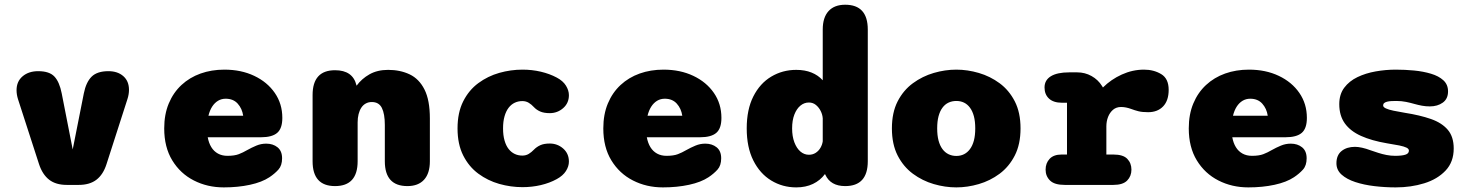

<svg xmlns="http://www.w3.org/2000/svg" viewBox="-20 -782 6230 812"><path d="M262.5 0Q216 0 187.8 -22Q159.5 -44 145 -88L56 -363Q50 -382.5 50 -400.5Q50 -437.5 75.5 -459.2Q101 -481 141.5 -481Q189 -481 210.2 -458.2Q231.5 -435.5 241 -387L287.5 -150L334.5 -387Q344 -434.5 367.5 -457.8Q391 -481 438.5 -481Q477.5 -481 501.5 -460Q525.5 -439 525.5 -402Q525.5 -383 519 -363L430.5 -88Q416.5 -44 388 -22Q359.5 0 313 0Z M926.5 10.5Q857 10.5 799.8 -18.8Q742.5 -48 708.5 -103.8Q674.5 -159.5 674.5 -239Q674.5 -298.5 693.8 -344.5Q713 -390.5 747.5 -422.5Q782 -454.5 828.2 -471Q874.5 -487.5 929 -487.5Q1000 -487.5 1055.2 -461.2Q1110.5 -435 1142.2 -389Q1174 -343 1174 -283.5Q1174 -238.5 1152.2 -220Q1130.5 -201.5 1083.5 -201.5H858.5Q863 -177 873.8 -159.5Q884.5 -142 901.8 -132.5Q919 -123 942 -123Q971.5 -123 989.8 -130Q1008 -137 1024 -146.5Q1044.5 -158 1064.2 -166.2Q1084 -174.5 1106 -174.5Q1134.5 -174.5 1153.8 -159Q1173 -143.5 1173 -112.5Q1173 -82 1157.5 -64.8Q1142 -47.5 1119.5 -32.5Q1088 -11.5 1037.2 -0.5Q986.5 10.5 926.5 10.5ZM861.5 -292.5H1008.5Q1004 -323 985.2 -343.8Q966.5 -364.5 934.5 -364.5Q916.5 -364.5 902 -355.8Q887.5 -347 877.2 -331Q867 -315 861.5 -292.5Z M1703 5Q1607.5 5 1607.5 -100V-253.5Q1607.5 -300.5 1595 -325.5Q1582.5 -350.5 1552.5 -350.5Q1538 -350.5 1526.8 -344.2Q1515.5 -338 1508 -326.5Q1500.5 -315 1496.5 -299.2Q1492.5 -283.5 1492.5 -264.5V-100Q1492.5 5 1397 5Q1302 5 1302 -100V-380Q1302 -485 1397 -485Q1472 -485 1487.5 -421.5L1488 -419.5Q1509.5 -449 1542.8 -467.8Q1576 -486.5 1621.5 -486.5Q1672.5 -486.5 1712.5 -467.5Q1752.5 -448.5 1775.2 -403.5Q1798 -358.5 1798 -281V-100Q1798 -49 1773.5 -22Q1749 5 1703 5Z M2189.5 9.5Q2140 9.5 2091.5 -4.2Q2043 -18 2003 -47.5Q1963 -77 1939 -124.5Q1915 -172 1915 -239Q1915 -306 1939 -353.5Q1963 -401 2003 -430.5Q2043 -460 2091.5 -473.8Q2140 -487.5 2189.5 -487.5Q2230 -487.5 2267.2 -478.8Q2304.5 -470 2334.5 -454Q2361 -440 2373.5 -419.8Q2386 -399.5 2386 -379.5Q2386 -346 2361.8 -324.8Q2337.5 -303.5 2305 -303.5Q2280.5 -303.5 2264.5 -310.5Q2248.5 -317.5 2237.5 -329.5Q2228 -340 2216.2 -347.2Q2204.5 -354.5 2189 -354.5Q2171.5 -354.5 2156.8 -347.5Q2142 -340.5 2131 -326.2Q2120 -312 2113.8 -290.2Q2107.5 -268.5 2107.5 -239Q2107.5 -209.5 2113.8 -187.8Q2120 -166 2131 -152Q2142 -138 2156.8 -131Q2171.5 -124 2189 -124Q2204.5 -124 2216.2 -131.2Q2228 -138.5 2237.5 -148.5Q2249 -160.5 2264.8 -167.8Q2280.5 -175 2305 -175Q2337.5 -175 2361.8 -153.8Q2386 -132.5 2386 -98.5Q2386 -78.5 2373.5 -58.8Q2361 -39 2334.5 -24.5Q2304.5 -8 2267.2 0.8Q2230 9.5 2189.5 9.5Z M2783.5 10.5Q2714 10.5 2656.8 -18.8Q2599.5 -48 2565.5 -103.8Q2531.5 -159.5 2531.5 -239Q2531.5 -298.5 2550.8 -344.5Q2570 -390.5 2604.5 -422.5Q2639 -454.5 2685.2 -471Q2731.5 -487.5 2786 -487.5Q2857 -487.5 2912.2 -461.2Q2967.5 -435 2999.2 -389Q3031 -343 3031 -283.5Q3031 -238.5 3009.2 -220Q2987.5 -201.5 2940.5 -201.5H2715.5Q2720 -177 2730.8 -159.5Q2741.5 -142 2758.8 -132.5Q2776 -123 2799 -123Q2828.5 -123 2846.8 -130Q2865 -137 2881 -146.5Q2901.5 -158 2921.2 -166.2Q2941 -174.5 2963 -174.5Q2991.5 -174.5 3010.8 -159Q3030 -143.5 3030 -112.5Q3030 -82 3014.5 -64.8Q2999 -47.5 2976.5 -32.5Q2945 -11.5 2894.2 -0.5Q2843.5 10.5 2783.5 10.5ZM2718.5 -292.5H2865.5Q2861 -323 2842.2 -343.8Q2823.5 -364.5 2791.5 -364.5Q2773.5 -364.5 2759 -355.8Q2744.5 -347 2734.2 -331Q2724 -315 2718.5 -292.5Z M3554.5 5Q3492.5 5 3470.5 -43L3469 -46Q3449 -19 3418.2 -4.2Q3387.5 10.5 3347.5 10.5Q3289.5 10.5 3241.8 -18.5Q3194 -47.5 3166 -103.2Q3138 -159 3138 -239Q3138 -319 3166 -374.2Q3194 -429.5 3241.8 -458Q3289.5 -486.5 3347.5 -486.5Q3384 -486.5 3412 -475.2Q3440 -464 3459.5 -442.5V-657Q3459.5 -708 3484 -735Q3508.5 -762 3554.5 -762Q3650 -762 3650 -657V-100Q3650 5 3554.5 5ZM3459.5 -184.5V-281.5Q3458.5 -297 3451 -312.2Q3443.5 -327.5 3430.8 -338Q3418 -348.5 3401 -348.5Q3381 -348.5 3365 -335.2Q3349 -322 3339.5 -297.5Q3330 -273 3330 -239Q3330 -205.5 3339.5 -180.2Q3349 -155 3365 -141.2Q3381 -127.5 3401 -127.5Q3417 -127.5 3429.5 -135.5Q3442 -143.5 3449.8 -156.8Q3457.5 -170 3459.5 -184.5Z M4024.5 10.5Q3977 10.5 3929 -3.5Q3881 -17.5 3840.8 -47.2Q3800.5 -77 3776.2 -124.5Q3752 -172 3752 -239Q3752 -306 3776.2 -353.2Q3800.5 -400.5 3840.8 -430Q3881 -459.5 3929 -473.5Q3977 -487.5 4024.5 -487.5Q4071.5 -487.5 4119.5 -473.5Q4167.5 -459.5 4207.5 -430Q4247.5 -400.5 4271.8 -353.2Q4296 -306 4296 -239Q4296 -172 4271.8 -124.5Q4247.5 -77 4207.5 -47.2Q4167.5 -17.5 4119.5 -3.5Q4071.5 10.5 4024.5 10.5ZM4024.5 -122.5Q4042.5 -122.5 4057 -129.8Q4071.5 -137 4082.2 -151.5Q4093 -166 4098.8 -187.8Q4104.5 -209.5 4104.5 -239Q4104.5 -268.5 4098.8 -290.2Q4093 -312 4082.2 -326.5Q4071.5 -341 4057 -348Q4042.5 -355 4024.5 -355Q4006.5 -355 3991.5 -348Q3976.5 -341 3965.8 -326.5Q3955 -312 3949.2 -290.2Q3943.5 -268.5 3943.5 -239Q3943.5 -209.5 3949.2 -187.8Q3955 -166 3965.8 -151.5Q3976.5 -137 3991.5 -129.8Q4006.5 -122.5 4024.5 -122.5Z M4659 -128.5H4688.5Q4730 -128.5 4747.5 -110.2Q4765 -92 4765 -64.5Q4765 -37 4747 -18.5Q4729 0 4688.5 0H4483Q4439.5 0 4420.8 -18.5Q4402 -37 4402 -64.5Q4402 -92 4419 -110.2Q4436 -128.5 4470 -128.5H4492.5V-347.5H4471Q4435.5 -347.5 4416.5 -365Q4397.5 -382.5 4397.5 -412Q4397.5 -443 4424.2 -459.5Q4451 -476 4502 -476H4535.5Q4568.5 -476 4596.2 -460.5Q4624 -445 4640.5 -418.5L4644.5 -412Q4678.5 -446 4724.2 -466.8Q4770 -487.5 4818 -487.5Q4859.5 -487.5 4891 -468.5Q4922.5 -449.5 4922.5 -402Q4922.5 -356.5 4899 -332Q4875.5 -307.5 4835.5 -307.5Q4810.5 -307.5 4794.8 -311.5Q4779 -315.5 4764.5 -321Q4753.5 -325 4743 -327.2Q4732.5 -329.5 4721 -329.5Q4701 -329.5 4687.2 -317.8Q4673.5 -306 4666.2 -287.5Q4659 -269 4659 -247.5Z M5259.5 10.5Q5190 10.5 5132.8 -18.8Q5075.5 -48 5041.5 -103.8Q5007.5 -159.5 5007.5 -239Q5007.5 -298.5 5026.8 -344.5Q5046 -390.5 5080.5 -422.5Q5115 -454.5 5161.2 -471Q5207.5 -487.5 5262 -487.5Q5333 -487.5 5388.2 -461.2Q5443.5 -435 5475.2 -389Q5507 -343 5507 -283.5Q5507 -238.5 5485.2 -220Q5463.5 -201.5 5416.5 -201.5H5191.5Q5196 -177 5206.8 -159.5Q5217.5 -142 5234.8 -132.5Q5252 -123 5275 -123Q5304.5 -123 5322.8 -130Q5341 -137 5357 -146.5Q5377.5 -158 5397.2 -166.2Q5417 -174.5 5439 -174.5Q5467.5 -174.5 5486.8 -159Q5506 -143.5 5506 -112.5Q5506 -82 5490.5 -64.8Q5475 -47.5 5452.5 -32.5Q5421 -11.5 5370.2 -0.5Q5319.5 10.5 5259.5 10.5ZM5194.5 -292.5H5341.5Q5337 -323 5318.2 -343.8Q5299.5 -364.5 5267.5 -364.5Q5249.5 -364.5 5235 -355.8Q5220.5 -347 5210.2 -331Q5200 -315 5194.5 -292.5Z M5882.5 10.5Q5837.5 10.5 5793 5.2Q5748.5 0 5712 -12Q5675.5 -24 5653.8 -43.5Q5632 -63 5632 -91.5Q5632 -126 5654 -143.5Q5676 -161 5710.5 -161Q5724 -161 5740.8 -157.2Q5757.5 -153.5 5776 -146.5Q5792 -141 5809 -135.5Q5826 -130 5844 -126.5Q5862 -123 5880.5 -123Q5908.5 -123 5923.5 -127.8Q5938.5 -132.5 5938.5 -145Q5938.5 -152.5 5928.5 -157.5Q5918.5 -162.5 5898 -166.8Q5877.5 -171 5845.5 -176Q5781 -187 5736 -207.2Q5691 -227.5 5667.5 -260.2Q5644 -293 5644 -341.5Q5644 -383 5665 -411Q5686 -439 5720.8 -455.8Q5755.5 -472.5 5798 -480Q5840.5 -487.5 5883 -487.5Q5921.5 -487.5 5960.5 -483.8Q5999.5 -480 6032 -470.2Q6064.5 -460.5 6084.2 -442.5Q6104 -424.5 6104 -395.5Q6104 -364 6081.8 -348Q6059.5 -332 6027 -332Q6009.5 -332 5993.5 -335Q5977.5 -338 5961.5 -342.5Q5946 -347 5926.8 -351Q5907.5 -355 5885.5 -355Q5874.5 -355 5864.5 -354.5Q5854.5 -354 5846.5 -352Q5838.5 -350 5834 -346.2Q5829.5 -342.5 5829.5 -336Q5829.5 -329 5841.2 -323.5Q5853 -318 5873.5 -313.8Q5894 -309.5 5921 -305Q5985 -295 6031.5 -278.8Q6078 -262.5 6103 -233Q6128 -203.5 6128 -154Q6128 -97 6093.5 -60.5Q6059 -24 6003.2 -6.8Q5947.5 10.5 5882.5 10.5Z"/></svg>

Font: Sono ExtraLight Monospace ExtraBold
Style: Regular
Weight: 800
Version: Version 2.112